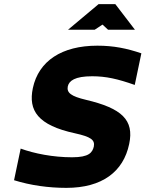

<svg xmlns="http://www.w3.org/2000/svg" viewBox="-20 -900 704 929"><path d="M632 -489 664 -642C593 -666 530 -679 451 -679C279 -679 167 -605 139 -474C116 -365 163 -294 343 -255C420 -238 440 -223 434 -191C427 -162 411 -139 329 -139C237 -139 146 -157 80 -181L48 -28C128 -3 215 9 301 9C474 9 577 -69 605 -203C630 -320 569 -376 396 -417C324 -434 302 -451 308 -482C314 -509 342 -531 426 -531C493 -531 550 -518 632 -489ZM309 -756H438L476 -781L503 -756H633L538 -880H457Z"/></svg>

Font: LT Wave Mono Black
Style: Italic
Weight: 900
Designer: Daniel Lyons
Version: Version 2.5 (Glyphs App)